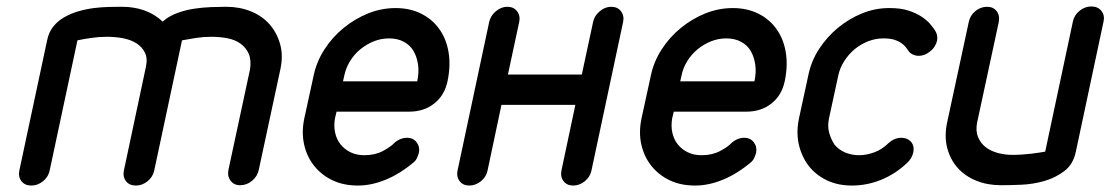

<svg xmlns="http://www.w3.org/2000/svg" viewBox="-20 -575 3441 595"><path d="M134 -47Q130 -27 113.5 -13.5Q97 0 77 0Q57 0 46.5 -13.5Q36 -27 40 -47L126 -450Q131 -475 145 -492.5Q159 -510 179 -521.5Q199 -533 223 -540Q247 -547 271 -550Q295 -553 318 -553.5Q341 -554 358 -554Q396 -554 428 -542.5Q460 -531 484 -508Q503 -525 529 -534.5Q555 -544 581.5 -548Q608 -552 634.5 -553Q661 -554 681 -554Q722 -554 757 -540Q792 -526 815 -500Q838 -474 848 -438.5Q858 -403 849 -361L782 -49Q778 -29 761.5 -15Q745 -1 724 -1Q705 -1 694.5 -15Q684 -29 688 -49L755 -361Q759 -390 750.5 -409Q742 -428 725 -440Q708 -452 684.5 -456.5Q661 -461 635 -461Q611 -461 588 -457.5Q565 -454 544 -450L458 -47Q454 -27 437.5 -13.5Q421 0 401 0Q381 0 370.5 -13.5Q360 -27 364 -47L432 -367Q438 -394 429 -412Q420 -430 402.5 -441Q385 -452 361 -456.5Q337 -461 311 -461Q287 -461 263 -457.5Q239 -454 220 -450Z M1043 -323H1139H1203H1240H1260H1268H1273Q1279 -351 1275.5 -375Q1272 -399 1261.5 -417Q1251 -435 1231.5 -445.5Q1212 -456 1186 -456Q1161 -456 1138.5 -447Q1116 -438 1097 -422.5Q1078 -407 1065 -386Q1052 -365 1047 -341ZM1202 -132Q1211 -140 1221 -144Q1231 -148 1241 -148Q1261 -148 1271.5 -133.5Q1282 -119 1278 -101Q1276 -94 1272.5 -86Q1269 -78 1262 -72Q1219 -36 1175 -18Q1131 0 1089 0Q1045 0 1011 -16Q977 -32 954 -60.5Q931 -89 922.5 -127Q914 -165 923 -208L952 -341Q961 -384 985.5 -422Q1010 -460 1045 -488.5Q1080 -517 1121 -533.5Q1162 -550 1206 -550Q1250 -550 1284.5 -533Q1319 -516 1341 -485.5Q1363 -455 1370 -413.5Q1377 -372 1367 -324Q1358 -280 1326 -254.5Q1294 -229 1248 -229H1023L1018 -208Q1014 -185 1018.5 -164Q1023 -143 1035.5 -127.5Q1048 -112 1066.5 -103Q1085 -94 1109 -94Q1142 -94 1166.5 -107Q1191 -120 1202 -132Z M1496 -507Q1500 -526 1516.5 -540Q1533 -554 1552 -554Q1572 -554 1582.5 -540Q1593 -526 1589 -507L1554 -344H1783L1818 -507Q1822 -526 1838.5 -540Q1855 -554 1874 -554Q1894 -554 1904.5 -540Q1915 -526 1911 -507L1813 -47Q1809 -27 1792.5 -13.5Q1776 0 1756 0Q1737 0 1726.5 -13.5Q1716 -27 1720 -47L1763 -250H1534L1491 -47Q1487 -27 1470.5 -13.5Q1454 0 1434 0Q1415 0 1404.5 -13.5Q1394 -27 1398 -47Z M2088 -323H2184H2248H2285H2305H2313H2318Q2324 -351 2320.5 -375Q2317 -399 2306.5 -417Q2296 -435 2276.5 -445.5Q2257 -456 2231 -456Q2206 -456 2183.5 -447Q2161 -438 2142 -422.5Q2123 -407 2110 -386Q2097 -365 2092 -341ZM2247 -132Q2256 -140 2266 -144Q2276 -148 2286 -148Q2306 -148 2316.5 -133.5Q2327 -119 2323 -101Q2321 -94 2317.5 -86Q2314 -78 2307 -72Q2264 -36 2220 -18Q2176 0 2134 0Q2090 0 2056 -16Q2022 -32 1999 -60.5Q1976 -89 1967.5 -127Q1959 -165 1968 -208L1997 -341Q2006 -384 2030.5 -422Q2055 -460 2090 -488.5Q2125 -517 2166 -533.5Q2207 -550 2251 -550Q2295 -550 2329.5 -533Q2364 -516 2386 -485.5Q2408 -455 2415 -413.5Q2422 -372 2412 -324Q2403 -280 2371 -254.5Q2339 -229 2293 -229H2068L2063 -208Q2059 -185 2063.5 -164Q2068 -143 2080.5 -127.5Q2093 -112 2111.5 -103Q2130 -94 2154 -94Q2187 -94 2211.5 -107Q2236 -120 2247 -132Z M2734 -132Q2752 -148 2773 -148Q2790 -148 2801 -138Q2815 -124 2810 -102Q2806 -84 2791 -70Q2755 -36 2711 -18Q2667 0 2620 0Q2577 0 2543 -16Q2509 -32 2486 -61Q2464 -90 2455.5 -127.5Q2447 -165 2456 -208L2485 -342Q2494 -386 2518.5 -423.5Q2543 -461 2577 -489Q2611 -517 2651.5 -533.5Q2692 -550 2735 -550H2737Q2772 -550 2796 -542Q2820 -534 2836.5 -523Q2853 -512 2863 -500Q2873 -488 2878 -480Q2887 -466 2884 -449Q2882 -440 2876 -430.5Q2870 -421 2860 -414Q2845 -402 2827 -402Q2818 -402 2809 -406Q2800 -410 2795 -418L2786 -430Q2781 -436 2772.5 -442Q2764 -448 2751 -452Q2738 -456 2717 -456Q2694 -456 2671.5 -447.5Q2649 -439 2629 -423Q2610 -407 2596.5 -386Q2583 -365 2578 -342L2549 -208Q2544 -184 2549.5 -164Q2555 -144 2566 -127Q2579 -111 2599 -102.5Q2619 -94 2642 -94Q2665 -94 2689.5 -103Q2714 -112 2734 -132Z M3305 -509Q3309 -528 3325.5 -541.5Q3342 -555 3362 -555Q3382 -555 3393 -541.5Q3404 -528 3400 -509L3314 -105Q3306 -66 3278.5 -45Q3251 -24 3216 -14Q3181 -4 3144.5 -2.5Q3108 -1 3082 -1Q3040 -1 3005.5 -15Q2971 -29 2948 -54.5Q2925 -80 2915.5 -116Q2906 -152 2915 -195L2982 -506Q2986 -527 3002.5 -540.5Q3019 -554 3039 -554Q3058 -554 3068.5 -540.5Q3079 -527 3075 -506L3008 -195Q3003 -169 3011 -150Q3019 -131 3034.5 -119Q3050 -107 3072 -101Q3094 -95 3118 -95Q3131 -95 3146 -96Q3161 -97 3174.5 -98.5Q3188 -100 3200 -102Q3212 -104 3219 -105Z"/></svg>

Font: VDS
Style: Italic
Weight: 400
Designer: artmaker
Foundry: artmaker
Version: Version 1.000 2009 initial release